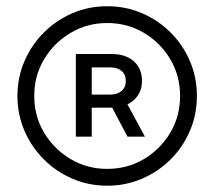

<svg xmlns="http://www.w3.org/2000/svg" viewBox="-20 -757 679 608"><path d="M319.3 -168.9Q260.7 -168.9 209.2 -191.2Q157.7 -213.4 118.7 -252.4Q79.6 -291.5 57.4 -343Q35.2 -394.5 35.2 -453.1Q35.2 -511.7 57.4 -563.2Q79.6 -614.7 118.7 -653.8Q157.7 -692.9 209.2 -715.1Q260.7 -737.3 319.3 -737.3Q378.4 -737.3 429.9 -715.1Q481.4 -692.9 520.5 -653.8Q559.6 -614.7 581.5 -563.2Q603.5 -511.7 603.5 -453.1Q603.5 -394.5 581.5 -343Q559.6 -291.5 520.5 -252.4Q481.4 -213.4 429.9 -191.2Q378.4 -168.9 319.3 -168.9ZM319.3 -222.2Q383.8 -222.2 436 -253.4Q488.3 -284.7 519.3 -336.9Q550.3 -389.2 550.3 -453.1Q550.3 -517.1 519.3 -569.3Q488.3 -621.6 436 -652.8Q383.8 -684.1 319.3 -684.1Q255.9 -684.1 203.4 -652.8Q150.9 -621.6 119.6 -569.3Q88.4 -517.1 88.4 -453.1Q88.4 -389.2 119.6 -336.9Q150.9 -284.7 203.4 -253.4Q255.9 -222.2 319.3 -222.2ZM383.8 -324.2 320.8 -443.4H374.5L439 -324.2ZM220.2 -324.2V-585.9H335.4Q363.8 -585.9 385 -575.4Q406.2 -564.9 418 -546.1Q429.7 -527.3 429.7 -501Q429.7 -475.1 417.5 -456.1Q405.3 -437 383.5 -426.5Q361.8 -416 333 -416H250.5V-457.5H329.6Q352.1 -457.5 365.2 -469.2Q378.4 -481 378.4 -501Q378.4 -521 365.2 -532.2Q352.1 -543.5 329.6 -543.5H270.5V-324.2Z"/></svg>

Font: Inter 28pt Light
Style: Regular
Weight: 300
Designer: Rasmus Andersson
Foundry: rsms
Version: Version 4.001;git-66647c0bb